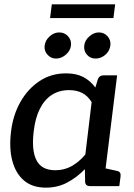

<svg xmlns="http://www.w3.org/2000/svg" viewBox="-20 -855 614 882"><path d="M191 7Q129 7 90.5 -25.5Q52 -58 36.5 -116.5Q21 -175 31 -253Q40 -327 74 -387Q108 -447 161.5 -482.5Q215 -518 283 -518Q331 -518 363 -501Q395 -484 418 -453L429 -489Q435 -509 457 -509H518L455 0H394Q372 0 371 -20L370 -78Q332 -39 288 -16Q244 7 191 7ZM234 -73Q275 -73 308.5 -91.5Q342 -110 372 -145L401 -386Q382 -416 356.5 -428.5Q331 -441 297 -441Q252 -441 218 -419Q184 -397 163 -355Q142 -313 135 -253Q124 -165 147.5 -119Q171 -73 234 -73ZM427 0 449 -85 517 -70Q527 -68 531 -62Q535 -56 534 -46L528 0ZM306 -645Q303 -622 282.5 -604Q262 -586 237 -586Q214 -586 198 -604Q182 -622 185 -645Q188 -670 208 -688Q228 -706 252 -706Q277 -706 293 -688Q309 -670 306 -645ZM487 -646Q484 -621 464 -603.5Q444 -586 419 -586Q395 -586 379.5 -603.5Q364 -621 367 -646Q370 -670 390.5 -688Q411 -706 434 -706Q459 -706 474.5 -688Q490 -670 487 -646ZM210 -772 218 -835H509L501 -772Z"/></svg>

Font: Aleo Medium
Style: Italic
Weight: 500
Italic angle: -7°
Designer: Alessio Laiso
Foundry: Alessio Laiso
Version: Version 2.001;gftools[0.9.29]